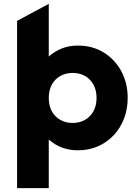

<svg xmlns="http://www.w3.org/2000/svg" viewBox="-20 -760 706 990"><path d="M68.1 210V-652.5L231.4 -740V-468.5Q261.4 -495.4 299.1 -510.2Q336.8 -525 381.9 -525Q457 -525 514.9 -489.3Q572.9 -453.6 605.6 -392.4Q638.4 -331.2 638.4 -255Q638.4 -197.8 619.6 -148.7Q600.8 -99.6 566.4 -62.9Q532.1 -26.1 485.2 -5.6Q438.2 15 381.9 15Q336.8 15 299.1 0.6Q261.4 -13.8 231.4 -40.5V210ZM354.6 -126Q390.1 -126 418.1 -141.8Q446 -157.5 461.9 -186.4Q477.9 -215.2 477.9 -255Q477.9 -294.8 461.9 -323.7Q446 -352.6 418.1 -368.3Q390.1 -384 354.6 -384Q319.1 -384 291.2 -368.3Q263.2 -352.6 247.3 -323.7Q231.4 -294.8 231.4 -255Q231.4 -215.2 247.3 -186.4Q263.2 -157.5 291.2 -141.8Q319.1 -126 354.6 -126Z"/></svg>

Font: Geologica-Sharp
Style: Regular
Weight: 100
Designer: Sindre Bremnes, Frode Helland
Foundry: Monokrom Skriftforlag AS
Version: Version 1.010;gftools[0.9.28]